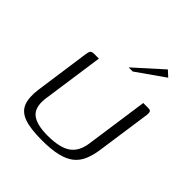

<svg xmlns="http://www.w3.org/2000/svg" viewBox="-163 -677 789 789"><g transform="rotate(45 232.0 -282.0)"><path d="M131 -399 92 -125Q86 -71 114 -48.5Q142 -26 206 -26Q276 -26 309.5 -49.5Q343 -73 350 -125L389 -399Q390 -399 393.5 -399Q397 -399 401 -399Q405 -399 409 -399Q413 -399 414 -399Q424 -399 428 -397.5Q432 -396 433.5 -391Q435 -386 434 -375L400 -137Q395 -102 383.5 -75Q372 -48 350 -30.5Q328 -13 292 -4.5Q256 4 201 4Q136 4 99.5 -9Q63 -22 51 -52.5Q39 -83 46 -134L80 -375Q82 -389 86.5 -394Q91 -399 103 -399Q111 -399 117 -399Q123 -399 131 -399ZM243 -460 363 -568 388 -545 267 -460Z"/></g></svg>

Font: Genos Light
Style: Italic
Weight: 300
Italic angle: -8°
Designer: Robert E. Leuschke
Foundry: Robert E. Leuschke
Version: Version 1.010